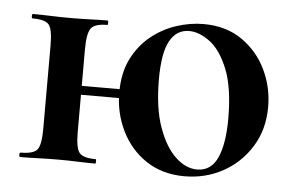

<svg xmlns="http://www.w3.org/2000/svg" viewBox="-38 -451 789 516"><g transform="rotate(5 356.0 -193.0)"><path d="M132 -181V-205H318V-181ZM87 -81V-305Q87 -349 77 -361.5Q67 -374 33 -374Q30 -374 30 -380Q30 -386 33 -386Q54 -386 80.5 -385Q107 -384 135 -384Q162 -384 188 -385Q214 -386 234 -386Q236 -386 236 -380Q236 -374 234 -374Q200 -374 190 -360Q180 -346 180 -303V-81Q180 -38 190 -25Q200 -12 234 -12Q236 -12 236 -6Q236 0 234 0Q213 0 187.5 -1Q162 -2 135 -2Q107 -2 80.5 -1Q54 0 32 0Q29 0 29 -6Q29 -12 32 -12Q67 -12 77 -25Q87 -38 87 -81ZM476 13Q416 13 372.5 -16Q329 -45 305.5 -93Q282 -141 282 -196Q282 -249 301 -287Q320 -325 351 -350Q382 -375 419 -387Q456 -399 492 -399Q553 -399 596 -369Q639 -339 661.5 -292Q684 -245 684 -192Q684 -131 655 -84.5Q626 -38 579 -12.5Q532 13 476 13ZM508 -8Q546 -8 563 -46Q580 -84 580 -151Q580 -235 560 -284.5Q540 -334 511 -355.5Q482 -377 455 -377Q421 -377 403 -344.5Q385 -312 385 -241Q385 -163 403.5 -111.5Q422 -60 450 -34Q478 -8 508 -8Z"/></g></svg>

Font: Cormorant
Style: Bold
Weight: 700
Designer: Christian Thalmann (Catharsis Fonts)
Foundry: Catharsis Fonts
Version: Version 4.000